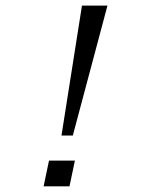

<svg xmlns="http://www.w3.org/2000/svg" viewBox="-20 -657 586 677"><path d="M358.9 -637.2 236.8 -179.2H196.8L269 -637.2ZM225.1 0H133.8L152.8 -90.8H244.1Z"/></svg>

Font: Anonymous Pro
Style: Italic
Weight: 400
Italic angle: -12°
Monospace: yes
Designer: Mark Simonson
Version: Version 1.003